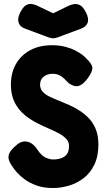

<svg xmlns="http://www.w3.org/2000/svg" viewBox="-20 -929 539 968"><path d="M247 19Q201 19 165.5 6.5Q130 -6 105 -24.5Q80 -43 65 -60Q50 -77 45 -86Q28 -109 24 -126Q20 -143 28.5 -159Q37 -175 59 -194Q79 -213 99 -215.5Q119 -218 137 -207Q155 -196 169 -174Q188 -145 209 -135Q230 -125 248 -125Q269 -125 287.5 -131Q306 -137 317 -151.5Q328 -166 328 -193Q328 -214 314 -229Q300 -244 277 -256.5Q254 -269 225.5 -281Q197 -293 168 -308Q148 -318 128.5 -331Q109 -344 92 -360.5Q75 -377 62 -398Q49 -419 42 -445Q35 -471 35 -503Q35 -561 60 -605.5Q85 -650 131.5 -675.5Q178 -701 243 -701Q280 -701 310 -693Q340 -685 361.5 -673.5Q383 -662 397 -651Q411 -640 415 -634Q443 -608 445.5 -589.5Q448 -571 425 -538Q400 -503 377.5 -496Q355 -489 326 -510Q315 -521 304 -532Q293 -543 279 -550Q265 -557 244 -557Q231 -557 219.5 -553Q208 -549 199.5 -542Q191 -535 186.5 -525Q182 -515 182 -503Q182 -482 194.5 -467.5Q207 -453 228.5 -442.5Q250 -432 276.5 -421.5Q303 -411 330 -399Q357 -387 383 -370Q409 -353 430 -330.5Q451 -308 463.5 -276Q476 -244 476 -200Q476 -140 455 -97.5Q434 -55 400 -29.5Q366 -4 325.5 7.5Q285 19 247 19ZM248 -862 326 -900Q337 -905 352 -908Q367 -911 383 -903Q399 -895 414 -865Q429 -835 422 -814.5Q415 -794 387 -784L269 -740Q266 -740 260.5 -738Q255 -736 248 -736Q241 -736 235 -738Q229 -740 226 -740L108 -784Q81 -793 74 -814.5Q67 -836 81 -864Q96 -894 110.5 -902.5Q125 -911 138.5 -909Q152 -907 162 -903Z"/></svg>

Font: Fredoka SemiCondensed SemiBold
Style: Regular
Weight: 600
Width: 4
Designer: Ben Nathan
Foundry: Milena B. Brandão, Ben Nathan
Version: Version 2.001